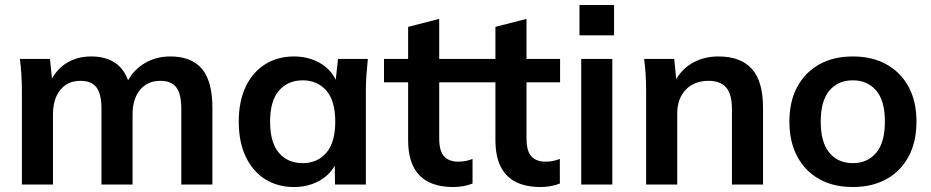

<svg xmlns="http://www.w3.org/2000/svg" viewBox="-20 -742 3745 772"><path d="M68 0V-379Q68 -410 66 -442Q64 -474 60 -505H181L189 -426Q212 -468 252.5 -491.5Q293 -515 347 -515Q402 -515 439.5 -491.5Q477 -468 495 -419Q520 -464 564.5 -489.5Q609 -515 665 -515Q750 -515 792 -465Q834 -415 834 -309V0H709V-304Q709 -364 689 -390.5Q669 -417 625 -417Q573 -417 543 -380.5Q513 -344 513 -282V0H388V-304Q388 -364 368 -390.5Q348 -417 304 -417Q252 -417 222.5 -380.5Q193 -344 193 -282V0Z M1162 10Q1096 10 1046 -21.5Q996 -53 968 -112Q940 -171 940 -253Q940 -335 968 -393.5Q996 -452 1046 -483.5Q1096 -515 1162 -515Q1219 -515 1264 -490Q1309 -465 1330 -421L1339 -505H1459Q1456 -474 1453.5 -442Q1451 -410 1451 -379V0H1327L1326 -76Q1304 -36 1260 -13Q1216 10 1162 10ZM1197 -86Q1256 -86 1292 -127.5Q1328 -169 1328 -253Q1328 -337 1292 -378Q1256 -419 1197 -419Q1138 -419 1102 -378Q1066 -337 1066 -253Q1066 -169 1101.5 -127.5Q1137 -86 1197 -86Z M1803 10Q1621 10 1621 -178V-411H1524V-505H1621V-634L1746 -666V-505H1881V-411H1746V-186Q1746 -134 1766 -113Q1786 -92 1821 -92Q1840 -92 1853.5 -95Q1867 -98 1880 -103V-4Q1863 3 1842.5 6.5Q1822 10 1803 10Z M2154 10Q1972 10 1972 -178V-411H1875V-505H1972V-634L2097 -666V-505H2232V-411H2097V-186Q2097 -134 2117 -113Q2137 -92 2172 -92Q2191 -92 2204.5 -95Q2218 -98 2231 -103V-4Q2214 3 2193.5 6.5Q2173 10 2154 10Z M2310 -600V-722H2449V-600ZM2317 0V-505H2442V0Z M2578 0V-379Q2578 -410 2576 -442Q2574 -474 2570 -505H2691L2699 -424Q2725 -468 2769 -491.5Q2813 -515 2869 -515Q2958 -515 3003 -465Q3048 -415 3048 -309V0H2923V-303Q2923 -364 2899.5 -390.5Q2876 -417 2829 -417Q2771 -417 2737 -381Q2703 -345 2703 -285V0Z M3409 10Q3331 10 3274 -22Q3217 -54 3185.5 -113Q3154 -172 3154 -253Q3154 -334 3185.5 -392.5Q3217 -451 3274 -483Q3331 -515 3409 -515Q3487 -515 3544.5 -483Q3602 -451 3633.5 -392.5Q3665 -334 3665 -253Q3665 -172 3633.5 -113Q3602 -54 3544.5 -22Q3487 10 3409 10ZM3409 -86Q3468 -86 3503 -127.5Q3538 -169 3538 -253Q3538 -337 3503 -378Q3468 -419 3409 -419Q3350 -419 3315 -378Q3280 -337 3280 -253Q3280 -169 3315 -127.5Q3350 -86 3409 -86Z"/></svg>

Font: MulishBold
Style: Bold
Weight: 700
Designer: Vernon Adams
Foundry: Vernon Adams
Version: Version 3.602; ttfautohint (v1.8.3)